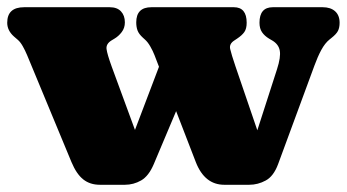

<svg xmlns="http://www.w3.org/2000/svg" viewBox="-21 -502 961 532"><path d="M325 10H256Q228.5 10 209.8 -4.8Q191 -19.5 177 -53L54 -349.5Q48.5 -362.5 42 -374Q35.5 -385.5 28.5 -391.5L17.5 -401Q-1 -417.5 -1 -439Q-1 -482 46 -482H283Q303.5 -482 314.2 -470.5Q325 -459 325 -440Q325 -424.5 316.2 -413Q307.5 -401.5 295.5 -394.5L288 -390Q272.5 -380.5 274.2 -366.2Q276 -352 288.5 -317.5L353 -142L419.5 -317L407 -349.5Q402.5 -361 395.5 -373.2Q388.5 -385.5 380.5 -392.5L375 -397.5Q363.5 -408 360 -417.8Q356.5 -427.5 356.5 -440Q356.5 -482 398.5 -482H627Q662.5 -482 662.5 -439Q662.5 -422.5 656 -413.2Q649.5 -404 636 -395L628.5 -390Q613.5 -380.5 616.8 -366.2Q620 -352 631.5 -318L692 -141L746.5 -310Q757.5 -344 754.2 -361.8Q751 -379.5 733 -390L724.5 -395Q712 -402.5 705 -412.8Q698 -423 698 -439Q698 -482 735 -482H873Q895 -482 907.5 -470.8Q920 -459.5 920 -439Q920 -425.5 915.5 -416.5Q911 -407.5 897 -396.5L892 -392.5Q879.5 -382.5 869.2 -363.5Q859 -344.5 850.5 -321L749.5 -47Q737 -13.5 715.2 -1.8Q693.5 10 669.5 10H600.5Q546 10 521.5 -53L467 -194L405 -47Q391 -14 370 -2Q349 10 325 10Z"/></svg>

Font: Fraunces 9pt S100 Black
Style: Regular
Weight: 900
Version: Version 1.000; ttfautohint (v1.8.3)